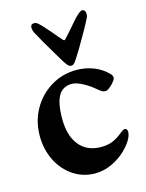

<svg xmlns="http://www.w3.org/2000/svg" viewBox="-106 -737 623 817"><g transform="rotate(-15 205.5 -328.5)"><path d="M24 0ZM24 -201Q24 -265 53.5 -317.5Q83 -370 134 -401Q185 -432 247 -432Q287 -432 322.5 -418Q358 -404 383 -378Q392 -369 392 -360Q392 -350 373.5 -331.5Q355 -313 344 -313Q335 -313 328.5 -317Q322 -321 310 -331Q284 -353 257.5 -366.5Q231 -380 212 -380Q173 -380 154 -348Q135 -316 135 -246Q135 -172 169 -130Q203 -88 265 -88Q294 -88 316 -97Q338 -106 363 -127Q366 -129 371 -132.5Q376 -136 380 -136Q392 -136 392 -120Q392 -108 384 -92Q373 -70 347.5 -45Q322 -20 286 -3Q250 14 211 14Q159 14 116 -14.5Q73 -43 48.5 -92Q24 -141 24 -201ZM195 -494Q195 -494 177 -524Q137 -590 115 -632Q109 -644 109 -655Q109 -671 125 -671Q133 -671 142 -663.5Q151 -656 166 -639Q163 -642 190 -612Q205 -593 225 -571Q229 -567 231 -567.5Q233 -568 236 -571Q254 -590 272 -611Q290 -632 296 -639Q325 -671 336 -671Q343 -671 347 -665.5Q351 -660 351 -652Q351 -641 346 -632Q330 -599 281 -516Q281 -516 266 -492Q253 -471 246.5 -463Q240 -455 231 -455Q223 -455 215 -464Q207 -473 195 -494Z"/></g></svg>

Font: EB Garamond
Style: Bold
Weight: 700
Designer: Georg Duffner and Octavio Pardo
Foundry: Georg Duffner
Version: Version 1.000; ttfautohint (v1.6)